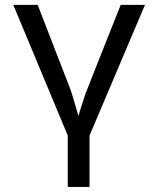

<svg xmlns="http://www.w3.org/2000/svg" viewBox="-20 -548 640 776"><path d="M341.8 0V207.5H253.9V0L33.7 -528.3H132.3L263.2 -190.4Q271.5 -169.4 296.9 -79.6L314 -134.3Q319.8 -152.8 324.5 -166.3Q329.1 -179.7 467.8 -528.3H565.9Z"/></svg>

Font: Cousine
Style: Regular
Weight: 400
Monospace: yes
Designer: Steve Matteson
Foundry: Ascender Corporation
Version: Version 1.20